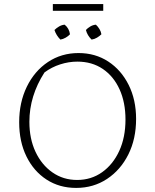

<svg xmlns="http://www.w3.org/2000/svg" viewBox="-20 -913 759 941"><path d="M353 8Q271 8 208 -33Q145 -74 109.5 -146.5Q74 -219 74 -314Q74 -411 111.5 -488Q149 -565 215 -609Q281 -653 365 -653Q447 -653 510.5 -611.5Q574 -570 610.5 -497Q647 -424 647 -330Q647 -232 609 -156Q571 -80 504.5 -36Q438 8 353 8ZM358 -31Q427 -31 480.5 -69Q534 -107 564.5 -173.5Q595 -240 595 -327Q595 -411 566 -475Q537 -539 484 -575Q431 -611 359 -611Q317 -611 275 -597.5Q233 -584 198 -558Q124 -443 124 -316Q124 -233 154 -169Q184 -105 237 -68Q290 -31 358 -31ZM239 -860V-893H486V-860ZM297 -792Q319 -774 323 -745Q315 -736 302 -728.5Q289 -721 276 -719Q266 -729 258.5 -741Q251 -753 247 -766Q257 -776 270 -783.5Q283 -791 297 -792ZM450 -792Q460 -783 467.5 -770.5Q475 -758 477 -745Q468 -736 455.5 -728.5Q443 -721 429 -719Q408 -739 401 -766Q410 -776 423 -783.5Q436 -791 450 -792Z"/></svg>

Font: Piazzolla SC ExtraLight
Style: Regular
Weight: 200
Designer: Juan Pablo del Peral
Foundry: Huerta Tipografica
Version: Version 1.330